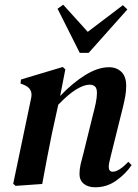

<svg xmlns="http://www.w3.org/2000/svg" viewBox="-20 -780 586 814"><path d="M46 8 36 -1 112 -364Q121 -404 82 -420L67 -426L69 -443L246 -496L257 -486L235 -373Q287 -428 341 -461.5Q395 -495 442 -495Q474 -495 494.5 -475.5Q515 -456 515 -416Q515 -394 511 -371.5Q507 -349 501 -325L450 -120Q446 -104 443.5 -92.5Q441 -81 441 -73Q441 -52 458 -52Q484 -52 524 -94L538 -80Q513 -43 473 -14.5Q433 14 384 14Q353 14 335 -1Q317 -16 317 -42Q317 -63 322 -84.5Q327 -106 334 -131L373 -289Q381 -319 386 -343Q391 -367 391 -386Q391 -406 382.5 -413.5Q374 -421 360 -421Q336 -421 302.5 -400.5Q269 -380 227 -336L200 -213Q189 -160 179 -107Q169 -54 159 0ZM248 -760 352 -645 501 -758 520 -740 356 -556H318L224 -743Z"/></svg>

Font: DeepMind Serif Text
Style: Italic
Weight: 400
Italic angle: -12°
Designer: Frank Grießhammer / Modifications: Colophon Foundry
Foundry: Colophon Foundry
Version: Version 5.003; ttfautohint (v1.8.2)